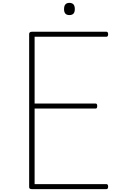

<svg xmlns="http://www.w3.org/2000/svg" viewBox="-20 -1317 834 1337"><path d="M202 0Q192 0 187.5 -3.5Q183 -7 183 -15V-1080Q183 -1088 188 -1092Q193 -1096 203 -1096H721Q726 -1096 729.5 -1092Q733 -1088 733 -1079Q733 -1069 729.5 -1065Q726 -1061 721 -1061H221V-596H646Q651 -596 654 -592Q657 -588 657 -579Q657 -569 654 -565Q651 -561 646 -561H221V-35H721Q726 -35 729.5 -31Q733 -27 733 -18Q733 -8 729.5 -4Q726 0 721 0ZM463 -1212Q444 -1212 435 -1222.5Q426 -1233 426 -1253Q426 -1276 435.5 -1286.5Q445 -1297 463 -1297Q482 -1297 491.5 -1286.5Q501 -1276 501 -1254Q501 -1232 491.5 -1222Q482 -1212 463 -1212Z"/></svg>

Font: Playwrite FR Moderne Thin
Style: Regular
Weight: 250
Version: Version 1.002